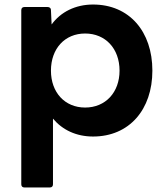

<svg xmlns="http://www.w3.org/2000/svg" viewBox="-20 -555 734 848"><path d="M88 273H200C209 273 214 268 214 259V-31C256 19 317 48 391 48C551 48 653 -71 653 -243C653 -416 551 -535 391 -535C313 -535 248 -502 208 -447L205 -510C205 -520 198 -524 190 -524H88C79 -524 74 -519 74 -510V259C74 268 79 273 88 273ZM205 -243C205 -340 266 -407 356 -407C446 -407 508 -340 508 -243C508 -147 446 -80 356 -80C266 -80 205 -147 205 -243Z"/></svg>

Font: LINE Seed JP App_OTF Bold
Style: Regular
Weight: 700
Designer: LINE & Fontrix & Fontworks
Version: Version 1.009